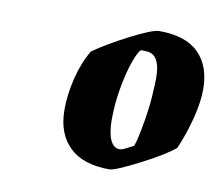

<svg xmlns="http://www.w3.org/2000/svg" viewBox="-52 -746 562 489"><g transform="rotate(10 229.5 -501.5)"><path d="M120 -447Q120 -485 130 -527Q140 -569 160 -604Q195 -629 250.5 -657.5Q306 -686 323 -686Q392 -686 425.5 -652.5Q459 -619 459 -559Q459 -526 448 -483Q437 -440 420 -401Q394 -379 333.5 -348Q273 -317 259 -317Q190 -317 155 -351.5Q120 -386 120 -447ZM285 -374 311 -387Q318 -407 326 -454.5Q334 -502 335 -539Q336 -549 336 -567Q336 -620 309 -628Q302 -630 286 -630Q279 -626 268.5 -597Q258 -568 250.5 -526Q243 -484 243 -443Q243 -409 251.5 -390.5Q260 -372 275 -372Q279 -372 285 -374Z"/></g></svg>

Font: Grenze
Style: Bold Italic
Weight: 700
Italic angle: -10°
Designer: Renata Polastri
Foundry: Omnibus-Type
Version: Version 1.002; ttfautohint (v1.8)